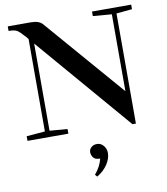

<svg xmlns="http://www.w3.org/2000/svg" viewBox="-98 -745 951 1096"><g transform="rotate(-10 377.0 -196.5)"><path d="M19.5 0V-26.9L126.5 -35.6V-571.8L115.7 -584.5Q85 -619.6 70.1 -628.2Q55.2 -636.7 22 -636.7V-663.1H156.2Q203.6 -663.1 223.6 -639.2L619.1 -182.1V-627.9L510.3 -636.7V-663.1H737.3V-636.7L646 -627.9V10.3H626L153.3 -540.5V-35.2L256.3 -26.9V0ZM376 270 365.2 257.3Q399.4 217.8 410.6 171.4H407.7Q381.8 171.4 371.1 157.2Q360.4 143.1 360.4 126Q360.4 109.4 373.5 97.9Q386.7 86.4 406.7 86.4Q428.7 86.4 444.1 104.7Q459.5 123 459.5 147Q459.5 179.7 437.3 213.4Q415 247.1 376 270Z"/></g></svg>

Font: Elstob 18pt SemiBold
Style: Regular
Weight: 600
Designer: Peter S. Baker
Version: Version 1.015